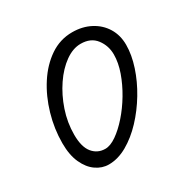

<svg xmlns="http://www.w3.org/2000/svg" viewBox="-128 -652 773 782"><g transform="rotate(-30 258.0 -261.0)"><path d="M169 9.5Q137.5 9.5 109.8 -9.8Q82 -29 64.8 -66.8Q47.5 -104.5 47.5 -160Q47.5 -227.5 66.8 -293.8Q86 -360 120.8 -413.8Q155.5 -467.5 203 -499.8Q250.5 -532 307.5 -532Q355.5 -532 393 -512.2Q430.5 -492.5 451.8 -457.8Q473 -423 473 -378Q473 -331 455.5 -277.8Q438 -224.5 407.5 -173.8Q377 -123 338 -81.5Q299 -40 255.5 -15.2Q212 9.5 169 9.5ZM106.5 -166Q106.5 -108.5 129.2 -80.8Q152 -53 188.5 -53Q212 -53 241.2 -73.2Q270.5 -93.5 300.2 -127.2Q330 -161 354.8 -202.5Q379.5 -244 394.8 -287.2Q410 -330.5 410 -369Q410 -410 385.8 -442Q361.5 -474 314 -474Q277.5 -474 240.8 -447.8Q204 -421.5 173.8 -377Q143.5 -332.5 125 -277.8Q106.5 -223 106.5 -166Z"/></g></svg>

Font: Edu QLD Hand
Style: Regular
Weight: 400
Designer: Tina and Corey Anderson, Eben Sorkin
Foundry: Sorkin Type Co.
Version: Version 2.000